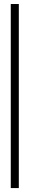

<svg xmlns="http://www.w3.org/2000/svg" viewBox="-20 -770 148 954"><path d="M33.5 164.5V-750H73.5V164.5Z"/></svg>

Font: Imbue Thin 10pt Black
Style: Regular
Weight: 900
Version: Version 1.102